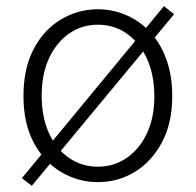

<svg xmlns="http://www.w3.org/2000/svg" viewBox="-20 -577 634 622"><path d="M297 13Q233 13 177.5 -20Q122 -53 89 -115.5Q56 -178 56 -266Q56 -355 89 -418Q122 -481 177.5 -514Q233 -547 297 -547Q345 -547 389 -528Q433 -509 466.5 -473Q500 -437 519 -384.5Q538 -332 538 -266Q538 -178 504.5 -115.5Q471 -53 416.5 -20Q362 13 297 13ZM297 -37Q349 -37 390.5 -65.5Q432 -94 456 -145Q480 -196 480 -264Q480 -335 456 -387Q432 -439 391 -468Q350 -497 297 -497Q245 -497 203.5 -468Q162 -439 138.5 -387.5Q115 -336 115 -268Q115 -198 138.5 -146Q162 -94 203.5 -65.5Q245 -37 297 -37ZM83 25 51 0 511 -557 544 -531Z"/></svg>

Font: Noto Sans TC Thin Light
Style: Regular
Weight: 300
Version: Version 2.004-H2;hotconv 1.0.118;makeotfexe 2.5.65603